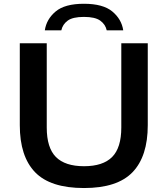

<svg xmlns="http://www.w3.org/2000/svg" viewBox="-20 -964 868 994"><path d="M415 9.5Q240.5 9.5 161.5 -72.5Q82.5 -154.5 82.5 -316V-740H222V-304Q222 -199 269.5 -151.2Q317 -103.5 415 -103.5Q513 -103.5 560.5 -151.2Q608 -199 608 -304V-740H745V-316Q745 -154.5 666.2 -72.5Q587.5 9.5 415 9.5ZM212 -807Q220.5 -864.5 268 -904.5Q315.5 -944.5 414.5 -944.5Q513.5 -944.5 561.5 -904.5Q609.5 -864.5 618 -807H532.5Q526 -837.5 499.2 -857Q472.5 -876.5 414.5 -876.5Q356.5 -876.5 330.2 -857Q304 -837.5 297.5 -807Z"/></svg>

Font: Encode Sans Expanded SemiBold
Style: Regular
Weight: 600
Width: 7
Designer: Multiple Designers
Foundry: Impallari Type
Version: Version 3.000; ttfautohint (v1.8.3) -l 8 -r 50 -G 200 -x 14 